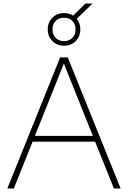

<svg xmlns="http://www.w3.org/2000/svg" viewBox="-20 -1064 722 1084"><path d="M21.5 0 319.5 -740H362.5L661 0H623L517 -264H164L58 0ZM177 -297H504L340.5 -705ZM341.5 -806Q302 -806 275.8 -832.2Q249.5 -858.5 249.5 -898Q249.5 -938 275.8 -964Q302 -990 341.5 -990Q370.5 -990 393 -975.5L462.5 -1044H502.5L413 -957.5Q433.5 -932.5 433.5 -898Q433.5 -858.5 407.5 -832.2Q381.5 -806 341.5 -806ZM341.5 -832Q370 -832 388.2 -849.8Q406.5 -867.5 406.5 -898Q406.5 -929 388.2 -946.5Q370 -964 341.5 -964Q313 -964 294.8 -946.5Q276.5 -929 276.5 -898Q276.5 -867.5 294.8 -849.8Q313 -832 341.5 -832Z"/></svg>

Font: Encode Sans SemiExpanded SemiExpanded Thin
Style: Regular
Weight: 100
Width: 6
Designer: Multiple Designers
Foundry: Impallari Type
Version: Version 3.000; ttfautohint (v1.8.3) -l 8 -r 50 -G 200 -x 14 